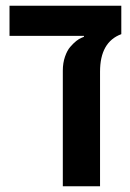

<svg xmlns="http://www.w3.org/2000/svg" viewBox="-20 -650 452 670"><path d="M403.3 -629.9V-530.8Q329.1 -503.4 329.1 -399.9V0H199.2V-403.3Q199.2 -430.2 206.8 -452.1Q214.4 -474.1 225.1 -486.3Q247.1 -511.7 265.6 -518.6L272.9 -521.5V-524.9H13.2V-629.9Z"/></svg>

Font: Open Sans Hebrew Condensed
Style: Bold
Weight: 700
Width: 3
Foundry: Ascender Corporation, Yanek Iontef
Version: Version 2.001;PS 002.001;hotconv 1.0.70;makeotf.lib2.5.58329